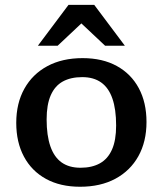

<svg xmlns="http://www.w3.org/2000/svg" viewBox="-20 -736 651 768"><path d="M302 -65Q348 -65 379.8 -82.8Q411.5 -100.5 428 -137.8Q444.5 -175 444.5 -234Q444.5 -299 429.5 -342Q414.5 -385 384.5 -406.2Q354.5 -427.5 309 -427.5Q263 -427.5 231.2 -410Q199.5 -392.5 183 -355Q166.5 -317.5 166.5 -258.5Q166.5 -194 181.5 -150.8Q196.5 -107.5 226.5 -86.2Q256.5 -65 302 -65ZM300.5 11Q221 11 163.8 -20.5Q106.5 -52 75.8 -109.5Q45 -167 45 -244.5Q45 -323 77.5 -381.2Q110 -439.5 169.5 -471.5Q229 -503.5 310.5 -503.5Q390 -503.5 447.2 -472Q504.5 -440.5 535.2 -383.2Q566 -326 566 -248Q566 -169.5 533.5 -111.2Q501 -53 441.5 -21Q382 11 300.5 11ZM131.5 -553 254 -716.5H357L479.5 -553H400.5L291 -656H320L210.5 -553Z"/></svg>

Font: Newsreader 9pt Medium
Style: Regular
Weight: 500
Designer: Hugues Gentile
Foundry: Production Type
Version: Version 1.003